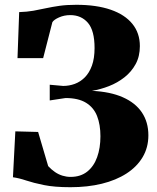

<svg xmlns="http://www.w3.org/2000/svg" viewBox="-20 -771 654 801"><path d="M274 10Q207 10 163 1Q119 -8 89.2 -18Q59.5 -28 34 -31.5L44 -223L139 -220.5L181 -78Q194.5 -63.5 209.5 -53.2Q224.5 -43 241 -38Q257.5 -33 274.5 -33Q316 -33 343.8 -55Q371.5 -77 385.2 -115.2Q399 -153.5 399 -202.5Q399 -251 385 -286.8Q371 -322.5 339 -342.2Q307 -362 253.5 -362L187.5 -352V-417.5L243.5 -412.5Q268.5 -412.5 291.8 -421Q315 -429.5 333.8 -448.2Q352.5 -467 363.5 -497.2Q374.5 -527.5 374.5 -570.5Q374.5 -643.5 346.8 -675.8Q319 -708 273 -708Q248 -708 226.5 -698.5Q205 -689 198.5 -678.5L160 -528.5H53L60 -720.5Q92.5 -721.5 119.2 -726.2Q146 -731 172.2 -736.8Q198.5 -742.5 228.8 -746.8Q259 -751 298.5 -751Q382.5 -751 441.8 -730.5Q501 -710 532.2 -671.5Q563.5 -633 563.5 -578.5Q563.5 -536 546 -503.8Q528.5 -471.5 499.2 -448.5Q470 -425.5 434.8 -411.8Q399.5 -398 363.5 -392Q440 -388.5 492.5 -365.2Q545 -342 572 -301.8Q599 -261.5 599 -206.5Q599 -155.5 575 -115.2Q551 -75 507.5 -47Q464 -19 404.8 -4.5Q345.5 10 274 10Z"/></svg>

Font: Merriweather 96pt Black
Style: Regular
Weight: 900
Version: Version 2.100